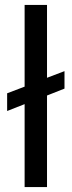

<svg xmlns="http://www.w3.org/2000/svg" viewBox="-20 -760 291 780"><path d="M242 -400 171 -372V0H80V-337L9 -309V-381L80 -408V-740H171V-444L242 -471Z"/></svg>

Font: MSTAGE
Style: Regular
Weight: 400
Designer: Ninad Kale (Devanagari), Jonny Pinhorn (Latin)
Foundry: Indian Type Foundry
Version: 4.004